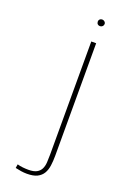

<svg xmlns="http://www.w3.org/2000/svg" viewBox="-154 -653 592 902"><g transform="rotate(20 141.5 -202.0)"><path d="M203.6 -488.3H179.2V76.7Q179.2 97.7 178 116.5Q176.8 135.3 169.9 149.2Q163.1 163.1 148.4 171.1Q133.8 179.2 106.9 179.2Q93.8 179.2 79.3 177.7Q64.9 176.3 51.8 172.4L48.8 191.4Q63.5 194.8 78.1 197Q92.8 199.2 106.9 199.2Q139.2 199.2 158.2 189.7Q177.2 180.2 187.3 163.3Q197.3 146.5 200.4 123.5Q203.6 100.6 203.6 74.2ZM210 -587.4Q210 -590.8 208.5 -593.5Q207 -596.2 204.6 -598.4Q202.1 -600.6 199 -601.8Q195.8 -603 192.4 -603Q189 -603 185.8 -601.8Q182.6 -600.6 180.4 -598.4Q178.2 -596.2 177 -593.5Q175.8 -590.8 175.8 -587.4Q175.8 -583.5 177 -580.1Q178.2 -576.7 180.4 -574.5Q182.6 -572.3 185.8 -571Q189 -569.8 192.4 -569.8Q195.8 -569.8 199 -571Q202.1 -572.3 204.6 -574.5Q207 -576.7 208.5 -580.1Q210 -583.5 210 -587.4Z"/></g></svg>

Font: SaysetthaMai Thin
Style: Regular
Weight: 100
Designer: John M. Durdin
Foundry: Lao Script for Windows
Version: Version 1.101